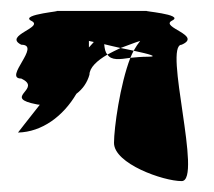

<svg xmlns="http://www.w3.org/2000/svg" viewBox="-20 -634 392 352"><path d="M13 -391C57 -392 96 -421 120 -462C132 -471 140 -483 144 -497C144 -510 158 -523 177 -534C173 -538 172 -544 171 -553C180 -551 191 -548 201 -546C215 -551 227 -556 237 -559C233 -554 229 -548 225 -541C253 -535 272 -530 251 -530C240 -530 229 -529 219 -528C200 -479 189 -399 189 -372C189 -334 279 -302 313 -302C352 -302 279 -552 313 -552C352 -569 273 -584 295 -596C321 -608 234 -614 251 -614H81C103 -614 15 -608 37 -596C63 -584 -15 -569 19 -552C57 -552 -15 -490 19 -490C57 -472 -9 -457 37 -445C43 -444 48 -442 53 -442C30 -413 13 -391 13 -391ZM143 -547V-559C143 -559 147 -558 152 -557C149 -554 147 -551 143 -547ZM177 -534C184 -523 199 -525 219 -528C221 -533 223 -537 225 -541C217 -543 210 -544 201 -546C193 -542 184 -538 177 -534Z"/></svg>

Font: bitstorm
Style: maxcn
Weight: 400
Version: Version 0.2